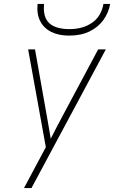

<svg xmlns="http://www.w3.org/2000/svg" viewBox="-20 -762 580 976"><path d="M102 194 213 -14 123 -511H158L220 -161Q224.5 -135.5 229 -109.8Q233.5 -84 238 -57Q251.5 -84 265 -109.8Q278.5 -135.5 292 -161L479 -511H518L140 194ZM331 -581Q278 -581 240.2 -600Q202.5 -619 184.2 -655Q166 -691 171 -742H204Q197.5 -674.5 230.5 -644.2Q263.5 -614 333 -614Q400.5 -614 447.2 -645.8Q494 -677.5 506 -742H540Q532 -697.5 506 -661Q480 -624.5 436.2 -602.8Q392.5 -581 331 -581Z"/></svg>

Font: Overpass Thin
Style: Italic
Weight: 250
Italic angle: -10°
Designer: Delve Withrington, Dave Bailey, Thomas Jockin
Foundry: Delve Fonts LLC
Version: Version 4.000